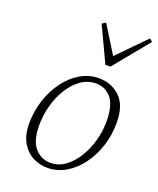

<svg xmlns="http://www.w3.org/2000/svg" viewBox="-142 -838 773 938"><g transform="rotate(20 244.5 -369.0)"><path d="M217 14Q178 14 142.5 -4Q107 -22 84 -61Q61 -100 61 -161Q61 -222 79.5 -280Q98 -338 131.5 -384Q165 -430 210 -457Q255 -484 307 -484Q372 -484 417 -441.5Q462 -399 462 -307Q462 -244 443 -186Q424 -128 390.5 -83Q357 -38 312.5 -12Q268 14 217 14ZM223 -14Q265 -14 299.5 -39Q334 -64 359.5 -105Q385 -146 399 -196Q413 -246 413 -296Q413 -381 382 -418Q351 -455 302 -455Q260 -455 225 -430.5Q190 -406 164 -364.5Q138 -323 124 -272Q110 -221 110 -169Q110 -88 143 -51Q176 -14 223 -14ZM246 -751 334 -609 474 -752 489 -739 339 -556H313L227 -739Z"/></g></svg>

Font: Source Serif Pro Light
Style: Italic
Weight: 300
Italic angle: -12°
Designer: Frank Grießhammer
Foundry: Adobe Systems Incorporated
Version: Version 3.001;hotconv 1.0.111;makeotfexe 2.5.65597